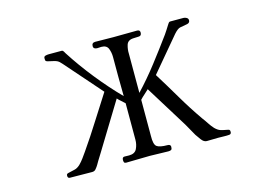

<svg xmlns="http://www.w3.org/2000/svg" viewBox="-78 -686 1155 831"><g transform="rotate(-15 500.0 -270.0)"><path d="M866 -12Q866 -2 857 -1Q845 0 832 -0.5Q819 -1 807 -1Q794 -1 781.5 -0.5Q769 0 756 0Q743 0 732 -15Q721 -30 715 -39Q705 -56 695 -74.5Q685 -93 674 -110L567 -283Q557 -273 547 -264.5Q537 -256 528 -246V-84Q527 -46 539.5 -36.5Q552 -27 587 -27Q601 -27 601 -16Q601 -6 597 -3Q593 0 584 0Q563 0 542 -1Q521 -2 501 -2Q474 -2 447.5 -1Q421 0 395 0Q388 0 386 -4Q384 -8 384 -14Q384 -28 395 -27.5Q406 -27 415 -27Q441 -27 450 -45.5Q459 -64 459 -86V-249Q451 -257 442.5 -264Q434 -271 427 -279L320 -104Q310 -88 300.5 -72Q291 -56 280 -39Q276 -32 271 -23.5Q266 -15 260 -8Q254 1 242 1Q217 1 192.5 0.5Q168 0 143 0Q133 0 133 -11Q133 -17 135.5 -19Q138 -21 143 -22Q159 -26 171 -28.5Q183 -31 196 -43Q207 -54 216.5 -67Q226 -80 235 -93Q274 -149 310 -206.5Q346 -264 383 -321L240 -484Q229 -497 220.5 -501Q212 -505 203 -506.5Q194 -508 179 -512Q172 -514 171 -517.5Q170 -521 170 -528Q170 -536 177.5 -538Q185 -540 192 -540H250Q255 -540 258.5 -534.5Q262 -529 264 -525Q305 -461 355.5 -398Q406 -335 459 -281Q458 -325 458 -369Q458 -413 458 -457Q458 -477 451 -494.5Q444 -512 420 -512Q416 -512 411.5 -511.5Q407 -511 402 -511Q395 -511 390 -514Q385 -517 385 -525Q385 -540 401 -540Q421 -540 441 -539.5Q461 -539 482 -539Q508 -539 534.5 -539.5Q561 -540 588 -540Q601 -540 601 -528Q601 -513 588 -513Q575 -513 564 -512Q539 -511 533 -491.5Q527 -472 528 -452V-277Q575 -327 617.5 -382Q660 -437 700 -492Q706 -501 712 -510Q718 -519 724 -529Q726 -532 729 -536.5Q732 -541 736 -541H796Q803 -541 810 -537Q817 -533 817 -525Q817 -514 805 -511Q783 -507 772 -505Q761 -503 744 -484L617 -333Q653 -275 688 -215.5Q723 -156 762 -100Q772 -87 781 -73Q790 -59 801 -47Q814 -34 826 -30.5Q838 -27 855 -24Q861 -23 863.5 -21Q866 -19 866 -12Z"/></g></svg>

Font: Kaisei Tokumin
Style: Regular
Weight: 400
Designer: Font-Kai, 金井和夫
Foundry: KAZUO KANAI
Version: Version 5.003